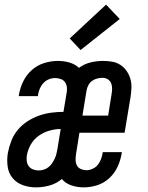

<svg xmlns="http://www.w3.org/2000/svg" viewBox="-20 -801 640 829"><path d="M136 8Q106 8 79 -1.5Q52 -11 34.5 -32Q17 -53 13 -82Q9 -111 14 -141Q19 -167 29 -193Q39 -219 57 -240.5Q75 -262 99 -277.5Q123 -293 149 -302Q175 -311 201.5 -314.5Q228 -318 254 -318L267 -396Q270 -409 269 -422Q268 -435 261.5 -445Q255 -455 243 -459.5Q231 -464 218 -464Q204 -464 190.5 -458.5Q177 -453 167 -442Q157 -431 151.5 -417.5Q146 -404 144 -390Q144 -389 144 -388Q144 -387 144 -386H61Q61 -388 61.5 -389.5Q62 -391 62 -393Q67 -423 81 -451Q95 -479 118.5 -499.5Q142 -520 171.5 -529Q201 -538 230 -538Q256 -538 280 -531Q304 -524 321 -508Q344 -525 371 -531.5Q398 -538 425 -538Q445 -538 464.5 -534.5Q484 -531 499.5 -521Q515 -511 526 -495.5Q537 -480 542.5 -462Q548 -444 547.5 -424Q547 -404 544 -384L518 -228H323L308 -134Q306 -121 306.5 -108.5Q307 -96 312.5 -86Q318 -76 329.5 -71Q341 -66 353 -66Q366 -66 379.5 -72Q393 -78 402 -89Q411 -100 416 -113.5Q421 -127 423 -140Q423 -141 423 -142Q423 -143 424 -144H506Q506 -142 506 -140.5Q506 -139 505 -137Q500 -107 487 -79.5Q474 -52 451 -31Q428 -10 399 -1Q370 8 341 8Q314 8 288.5 -0.5Q263 -9 247 -28Q223 -8 193.5 0Q164 8 136 8ZM336 -302H447L462 -396Q462 -396 462 -396Q462 -396 462 -396Q464 -408 464 -420Q464 -432 459.5 -442.5Q455 -453 445 -459Q435 -465 423 -465Q411 -465 399.5 -462Q388 -459 378 -452Q368 -445 362 -434Q356 -423 354 -412ZM147 -65Q158 -65 169 -68.5Q180 -72 189 -79Q198 -86 204.5 -95.5Q211 -105 216 -115.5Q221 -126 223.5 -136.5Q226 -147 228 -158L242 -244Q218 -244 193.5 -237Q169 -230 147.5 -215Q126 -200 113 -177Q100 -154 96 -130Q94 -118 95.5 -105.5Q97 -93 104 -83.5Q111 -74 123 -69.5Q135 -65 147 -65ZM328 -585 281 -635 438 -781 497 -719Z"/></svg>

Font: Iosevka Curly Slab ExObl
Style: Regular
Weight: 400
Width: 7
Italic angle: -9°
Monospace: yes
Designer: Belleve Invis
Foundry: Belleve Invis
Version: Version 11.1.0; ttfautohint (v1.8.3)